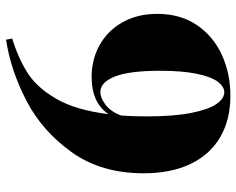

<svg xmlns="http://www.w3.org/2000/svg" viewBox="-93 -670 777 631"><g transform="rotate(-90 295.5 -354.5)"><path d="M565.4 -226.1Q565.4 -150.9 529.1 -96.7Q492.7 -42.5 431.2 -14.2Q369.6 14.2 296.4 14.2Q217.3 14.2 159.9 -19.5Q102.5 -53.2 72 -117.2Q41.5 -181.2 41.5 -271Q41.5 -410.2 110.6 -507.1Q179.7 -604 279.8 -656Q379.9 -708 480.5 -723.1L484.4 -703.1Q417.5 -682.1 369.9 -651.4Q322.3 -620.6 285.6 -556.9Q249 -493.2 235.8 -386.2Q272.9 -441.9 358.4 -441.9Q416 -441.9 463.4 -415.3Q510.7 -388.7 538.1 -339.8Q565.4 -291 565.4 -226.1ZM378.4 -216.8Q378.4 -318.4 359.4 -365.7Q340.3 -413.1 308.6 -413.1Q289.1 -413.1 266.8 -396.2Q244.6 -379.4 231.4 -345.7Q228.5 -307.1 228.5 -261.2Q228.5 -170.9 240 -113.8Q251.5 -56.6 269.5 -31.2Q287.6 -5.9 307.6 -5.9Q326.7 -5.9 342.8 -27.8Q358.9 -49.8 368.7 -97.2Q378.4 -144.5 378.4 -216.8Z"/></g></svg>

Font: TypoPRO Playfair Display SC
Style: Regular
Weight: 900
Designer: Claus Eggers Sørensen
Foundry: Claus Eggers Sørensen
Version: Version 1.004;PS 001.004;hotconv 1.0.70;makeotf.lib2.5.58329